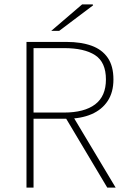

<svg xmlns="http://www.w3.org/2000/svg" viewBox="-20 -850 574 870"><path d="M100 0V-660H282Q347 -660 394.5 -643Q442 -626 468 -588.5Q494 -551 494 -490Q494 -432 468 -392.5Q442 -353 394.5 -332.5Q347 -312 282 -312H132V0ZM132 -340H270Q362 -340 411 -377Q460 -414 460 -490Q460 -568 411 -600Q362 -632 270 -632H132ZM466 0 274 -322 310 -324 504 0ZM212 -710 352 -830H400L402 -826L248 -710Z"/></svg>

Font: Mada ExtraLight
Style: Regular
Weight: 250
Designer: Khaled Hosny
Version: Version 1.5